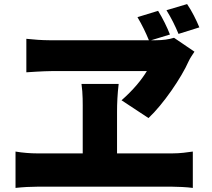

<svg xmlns="http://www.w3.org/2000/svg" viewBox="-20 -888 1040 940"><path d="M896 -868 795 -838C819 -799 837 -763 854 -722L956 -754C941 -790 920 -833 896 -868ZM932 -635 832 -703C806 -695 777 -691 744 -691H720L812 -719C798 -755 777 -798 754 -835L653 -804C676 -765 693 -730 709 -691H222C188 -691 144 -694 109 -698V-534C109 -534 193 -540 234 -540C308 -540 638 -540 699 -540C673 -497 633 -448 575 -397L707 -310C778 -376 868 -507 904 -589C911 -604 921 -618 932 -635ZM56 -146V32C92 28 131 26 163 26H823C848 26 894 28 924 32V-146C897 -142 862 -137 823 -137H553V-341C553 -380 555 -428 561 -477H379C386 -429 385 -380 385 -342V-137H163C130 -137 90 -140 56 -146Z"/></svg>

Font: Noto Sans CJK HK Black
Style: Regular
Weight: 900
Designer: Ryoko NISHIZUKA 西塚涼子 (kana, bopomofo & ideographs); Paul D. Hunt (Latin, Greek & Cyrillic); Sandoll Communications 산돌커뮤니
Foundry: Adobe
Version: Version 2.004;hotconv 1.0.118;makeotfexe 2.5.65603